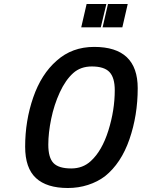

<svg xmlns="http://www.w3.org/2000/svg" viewBox="-20 -931 710 962"><path d="M414 -911H513L485 -794H387ZM521 -911H620L593 -794H494ZM106 -196Q106 -326 146.5 -443Q187 -560 264 -627Q341 -696 452 -696Q670 -696 670 -489Q670 -353 628.5 -233Q587 -113 506 -48Q469 -20 421 -4.5Q373 11 320 11Q214 11 160 -39Q106 -89 106 -196ZM435 -124Q491 -175 523 -277Q555 -379 555 -479Q555 -542 528.5 -570Q502 -598 440 -598Q384 -598 347 -565Q308 -530 279.5 -468Q251 -406 236.5 -335.5Q222 -265 222 -206Q222 -141 248 -114Q274 -87 337 -87Q395 -87 435 -124Z"/></svg>

Font: Cairo SemiBold
Style: Italic
Weight: 600
Italic angle: -13°
Designer: Mohamed Gaber, Accademia di Belle Arti di Urbino and others
Foundry: Kief Type Foundry, Accademia di Belle Arti di Urbino and others
Version: Version 3.011